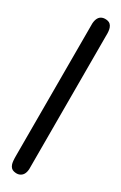

<svg xmlns="http://www.w3.org/2000/svg" viewBox="-79 -691 479 759"><g transform="rotate(10 161.0 -311.5)"><path d="M88.9 -5.9Q77.1 22.5 53.7 22.5Q43 22.5 30.8 14.6Q18.6 6.8 18.6 -10.7Q18.6 -23.4 29.3 -51.8L234.4 -616.2Q247.1 -644.5 268.6 -644.5Q280.3 -644.5 292.5 -636.7Q304.7 -628.9 304.7 -611.3Q304.7 -597.7 295.9 -576.2Z"/></g></svg>

Font: Jura
Style: DemiBold
Weight: 600
Version: Version 2.4